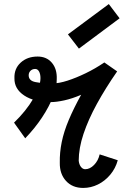

<svg xmlns="http://www.w3.org/2000/svg" viewBox="-20 -910 640 944"><path d="M104 -230 49 -307Q108 -364 143.5 -424.5Q179 -485 179 -526Q179 -546 172 -558.5Q165 -571 153 -571Q139 -571 130 -562Q121 -553 121 -540Q121 -513 154 -506.5Q187 -500 240 -500Q270 -500 312 -513.5Q354 -527 401.5 -550Q449 -573 493 -603L556 -559Q499 -477 456.5 -399.5Q414 -322 390.5 -251.5Q367 -181 367 -120Q369 -101 378 -89.5Q387 -78 399 -78Q422 -78 442.5 -99Q463 -120 470 -151L559 -122Q548 -82 522 -51Q496 -20 461.5 -3Q427 14 389 14Q336 14 304.5 -20.5Q273 -55 274 -110Q273 -160 283.5 -211.5Q294 -263 318 -320Q342 -377 379 -444Q335 -425 296 -416.5Q257 -408 230 -408Q148 -408 99 -440.5Q50 -473 51 -525Q49 -572 81.5 -602Q114 -632 165 -632Q209 -632 235 -601.5Q261 -571 259 -521Q260 -484 241 -435Q222 -386 187 -333Q152 -280 104 -230ZM368 -671 314 -741 515 -890 568 -820Z"/></svg>

Font: Victor Mono Thin
Style: Italic
Weight: 100
Italic angle: -12°
Monospace: yes
Designer: Rune Bjørnerås
Version: Version 1.561;gftools[0.9.30]